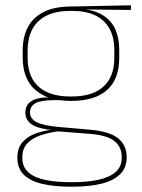

<svg xmlns="http://www.w3.org/2000/svg" viewBox="-20 -518 534 723"><path d="M248 -138Q160 -138 112.8 -179.5Q65.5 -221 65.5 -302V-329Q65.5 -376.5 83.5 -413Q101.5 -449.5 140.8 -471Q180 -492.5 243.5 -493.5L473 -498V-480.5L286 -482.5L285.5 -485Q340 -479.5 371.2 -458.2Q402.5 -437 415.8 -404Q429 -371 429 -330V-300.5Q429 -219.5 383 -178.8Q337 -138 248 -138ZM245.5 168H254Q308 168 349.5 159.2Q391 150.5 414.8 130.2Q438.5 110 438.5 75.5V73.5Q438.5 35.5 410.8 13.2Q383 -9 318 -14L190.5 -24L207 -24.5Q165 -19.5 132.8 -8.5Q100.5 2.5 82.2 22.5Q64 42.5 64 74V75.5Q64 111 87.2 131.2Q110.5 151.5 151.5 159.8Q192.5 168 245.5 168ZM245.5 185Q186.5 185 141.5 175Q96.5 165 71 141.2Q45.5 117.5 45.5 76.5V74.5Q45.5 39 65 17Q84.5 -5 116.5 -16.2Q148.5 -27.5 186 -30.5L185 -27.5Q127 -32 101.2 -48.5Q75.5 -65 75.5 -93.5V-94Q75.5 -112 84.5 -124.8Q93.5 -137.5 113.8 -144.5Q134 -151.5 166.5 -151.5V-158L222 -141H183.5Q132.5 -140.5 112.8 -129Q93 -117.5 93 -95V-94.5Q93 -71 118 -58Q143 -45 205 -39.5L320.5 -29.5Q393.5 -23 425.2 3.2Q457 29.5 457 72.5V74.5Q457 115 431.2 139.2Q405.5 163.5 359.8 174.2Q314 185 254 185ZM248 -154.5Q301.5 -154.5 337.5 -171Q373.5 -187.5 392 -220.2Q410.5 -253 410.5 -300.5V-330Q410.5 -376.5 392.5 -409.5Q374.5 -442.5 339.2 -459.8Q304 -477 252 -477H247Q189 -477 153 -458Q117 -439 100.5 -405.5Q84 -372 84 -329V-302Q84 -253.5 102.2 -220.8Q120.5 -188 157 -171.2Q193.5 -154.5 248 -154.5Z"/></svg>

Font: Anek Telugu Thin
Style: Regular
Weight: 250
Version: Version 1.003